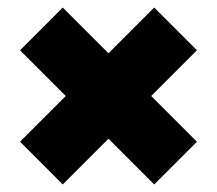

<svg xmlns="http://www.w3.org/2000/svg" viewBox="-20 -634 574 508"><path d="M146 -146 33 -259 154 -380 33 -501 146 -614 267 -493 388 -614 501 -501 380 -380 501 -259 388 -146 267 -267Z"/></svg>

Font: Encode Sans SC Black
Style: Regular
Weight: 900
Version: Version 3.002